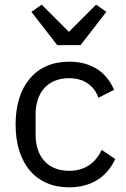

<svg xmlns="http://www.w3.org/2000/svg" viewBox="-20 -793 543 825"><path d="M226 -599H326L437 -742L393 -773L276 -656L159 -773L115 -742ZM277 12C375 12 442 -36 475 -110L417 -149C389 -90 342 -59 277 -59C182 -59 133 -124 133 -214V-302C133 -392 182 -457 277 -457C340 -457 384 -426 403 -373L470 -407C440 -478 379 -528 277 -528C132 -528 47 -423 47 -258C47 -93 132 12 277 12Z"/></svg>

Font: Braiins Sans
Style: Regular
Weight: 400
Designer: Mike Abbink, Paul van der Laan, Pieter van Rosmalen, Jiri Chlebus, Lubos Buracinsky
Foundry: Bold Monday, Sudetype
Version: Version 1.000;hotconv 1.0.109;makeotfexe 2.5.65596